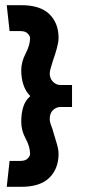

<svg xmlns="http://www.w3.org/2000/svg" viewBox="-20 -679 330 741"><path d="M96 -85Q96 -113 79 -144Q62 -175 62 -209Q62 -242 70 -267Q78 -292 97 -308Q79 -326 70.5 -351.5Q62 -377 62 -408Q62 -440 79 -472.5Q96 -505 96 -532Q96 -540 87 -549.5Q78 -559 59 -559H17L6 -659H62Q135 -659 170.5 -624.5Q206 -590 206 -533Q206 -517 199.5 -493Q193 -469 185 -447Q181 -433 176.5 -419Q172 -405 172 -395Q172 -376 184.5 -363.5Q197 -351 213 -351H258V-266H213Q197 -266 184.5 -254Q172 -242 172 -221Q172 -208 177.5 -194.5Q183 -181 187 -165Q193 -146 199.5 -123.5Q206 -101 206 -85Q206 -28 170.5 7Q135 42 62 42H6L17 -58H59Q78 -58 87 -67.5Q96 -77 96 -85Z"/></svg>

Font: Palanquin Dark
Style: Regular
Weight: 400
Designer: Pria Ravichandran
Version: Version 1.001